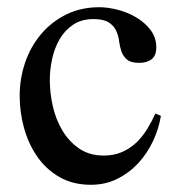

<svg xmlns="http://www.w3.org/2000/svg" viewBox="-20 -494 497 529"><path d="M423.3 -174.8Q417.5 -138.7 401.4 -104.7Q385.3 -70.8 360.4 -43.9Q335.4 -17.1 302.7 -1Q270 15.1 230.5 15.1Q180.7 15.1 143.6 -6.3Q106.4 -27.8 82.3 -63Q58.1 -98.1 46.1 -141.8Q34.2 -185.5 34.2 -229.5Q34.2 -277.3 49.3 -321.8Q64.5 -366.2 93.3 -400.1Q122.1 -434.1 162.6 -454.1Q203.1 -474.1 253.9 -474.1Q277.3 -474.1 304.7 -467Q332 -460 355.5 -446Q378.9 -432.1 394.8 -411.4Q410.6 -390.6 410.6 -363.3Q410.6 -340.8 397.7 -330.8Q384.8 -320.8 363.3 -320.8Q340.8 -320.8 330.1 -329.8Q319.3 -338.9 314.7 -352.1Q310.1 -365.2 308.1 -380.9Q306.2 -396.5 299.8 -409.9Q293.5 -423.3 279.3 -432.4Q265.1 -441.4 237.3 -441.4Q204.1 -441.4 181.2 -425.8Q158.2 -410.2 144 -385.5Q129.9 -360.8 123.5 -331.1Q117.2 -301.3 117.2 -273.4Q117.2 -239.3 125.2 -202.6Q133.3 -166 151.4 -135.3Q169.4 -104.5 197.8 -85Q226.1 -65.4 266.1 -65.4Q293.9 -65.4 315.9 -75Q337.9 -84.5 355 -100.6Q372.1 -116.7 385 -137.7Q397.9 -158.7 408.2 -181.2Z"/></svg>

Font: Simplified Naskh
Style: Regular
Weight: 400
Designer: SIL International
Foundry: Arabeyes
Version: 1.02_alpha